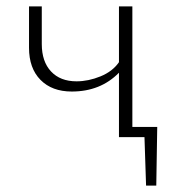

<svg xmlns="http://www.w3.org/2000/svg" viewBox="-20 -430 540 602"><path d="M473 -32 470 152H438L433 0H353V-202Q295 -143 205 -143Q143 -143 107 -179.5Q71 -216 71 -280V-410H111V-292Q111 -237 140 -206Q169 -175 220 -175Q257 -175 295 -190.5Q333 -206 353 -235V-410H395V-32Z"/></svg>

Font: EauTest Light
Style: Regular
Weight: 300
Designer: Christian Thalmann (Catharsis Fonts)
Version: Version 0.001;PS 000.001;hotconv 1.0.88;makeotf.lib2.5.64775